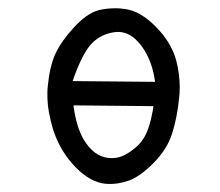

<svg xmlns="http://www.w3.org/2000/svg" viewBox="-20 -465 540 471"><path d="M269.5 -386.7Q299.8 -386.7 324.2 -356Q350.6 -322.8 358.9 -273.9L360.4 -264.2L158.2 -266.1L162.1 -277.3Q184.1 -337.4 206.3 -359.6Q228.5 -381.8 261.7 -386.2Q265.6 -386.7 269.5 -386.7ZM190.4 -114.7Q169.9 -144 161.6 -196.8L160.2 -206.5L356.4 -204.6L355 -194.8Q346.7 -148.4 332.5 -126Q318.4 -103 287.1 -85.4Q272 -77.1 253.7 -77.1Q235.4 -77.1 219.7 -86.2Q204.1 -95.2 190.4 -114.7ZM238.8 -14.2Q243.7 -13.7 247.6 -13.7Q251.5 -13.7 256.8 -13.9Q262.2 -14.2 269 -15.1Q283.7 -17.6 297.4 -22.5Q324.7 -32.7 357.4 -65.9Q390.1 -99.1 402.3 -137.7Q414.6 -176.3 419.4 -224.6Q420.9 -237.8 420.9 -250.5Q420.9 -284.2 412.1 -317.4Q399.9 -361.8 361.6 -400.1Q323.2 -438.5 286.6 -442.9Q272.9 -444.8 264.2 -444.8Q255.4 -444.8 251 -444.3Q234.4 -443.4 220.2 -439.5Q191.9 -431.2 160.9 -397.2Q129.9 -363.3 116 -333.3Q102.1 -303.2 97.2 -253.9Q96.2 -243.7 96.2 -234.9Q96.2 -210 100.1 -189.2Q104 -168.5 109.4 -149.9Q127 -93.3 167 -53.2Q202.6 -17.6 238.8 -14.2Z"/></svg>

Font: NaikaiFont
Style: Light
Weight: 300
Version: Version 1.89